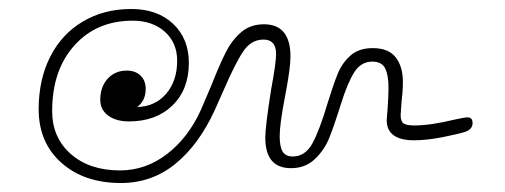

<svg xmlns="http://www.w3.org/2000/svg" viewBox="-20 -499 1123 427"><path d="M1031 -225Q1031 -212 1015 -206Q1000 -201 964.5 -194Q929 -187 901 -187Q840 -187 840 -232L842 -257Q844 -285 844 -304Q844 -332 836.5 -347Q829 -362 808 -362Q783 -362 768 -338.5Q753 -315 738 -267Q722 -216 711.5 -190.5Q701 -165 680 -145Q659 -125 627 -125Q570 -125 570 -193Q570 -218 583 -300Q594 -359 594 -379Q594 -411 566 -411Q539 -411 521.5 -385.5Q504 -360 478 -300L458 -255Q423 -178 370.5 -135Q318 -92 249 -92Q167 -92 116.5 -137Q66 -182 66 -256Q66 -322 91.5 -372.5Q117 -423 164 -451Q211 -479 272 -479Q330 -479 365 -446Q400 -413 400 -359Q400 -300 363.5 -264.5Q327 -229 267 -229Q238 -229 220.5 -242Q203 -255 203 -277Q203 -306 219.5 -324Q236 -342 262 -342Q281 -342 292.5 -331Q304 -320 304 -301Q304 -275 285 -261Q325 -262 349.5 -290.5Q374 -319 374 -364Q374 -404 346.5 -428.5Q319 -453 275 -453Q195 -453 145.5 -398Q96 -343 96 -252Q96 -193 137.5 -156.5Q179 -120 247 -120Q304 -120 351.5 -156.5Q399 -193 427 -255L450 -309Q469 -357 482.5 -383.5Q496 -410 516.5 -427.5Q537 -445 567 -445Q626 -445 626 -373Q626 -347 614 -285Q602 -223 602 -196Q602 -173 608.5 -162Q615 -151 631 -151Q659 -151 675 -180.5Q691 -210 709 -271Q722 -313 731.5 -336Q741 -359 759.5 -375.5Q778 -392 809 -392Q844 -392 860 -371.5Q876 -351 876 -317Q876 -303 875 -292Q874 -281 873 -273L871 -243Q871 -229 877.5 -224.5Q884 -220 902 -220Q937 -220 991 -233Q1013 -238 1020 -238Q1031 -238 1031 -225Z"/></svg>

Font: Mali ExtraLight
Style: Italic
Weight: 275
Italic angle: -10°
Version: Version 1.000; ttfautohint (v1.6)